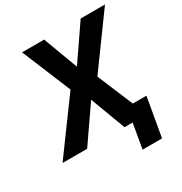

<svg xmlns="http://www.w3.org/2000/svg" viewBox="-241 -857 1112 1176"><g transform="rotate(-30 315.0 -268.5)"><path d="M331.5 -466.8 499 -710.9H670.9L409.7 -351.6L557.1 0H398.9L305.7 -248L134.3 0H-39.6L227.5 -365.2L84.5 -710.9H240.7ZM563.5 174.3H425.8L473.1 -100.1H611.3Z"/></g></svg>

Font: RobotoInd
Style: Bold Italic
Weight: 700
Italic angle: -12°
Designer: Google
Version: Version 2.001150; 2014